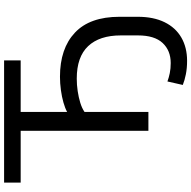

<svg xmlns="http://www.w3.org/2000/svg" viewBox="-18 -727 934 938"><g transform="rotate(-90 449.0 -258.0)"><path d="M621 189Q585 189 555 183Q525 177 503 168L520 93Q539 100 561 104.5Q583 109 610 109Q671 109 708 69.5Q745 30 745 -51V-135Q745 -239 692.5 -294.5Q640 -350 534 -350Q503 -350 473 -345.5Q443 -341 416.5 -333Q390 -325 371 -312V0H279V-624H26V-705H623V-624H371V-397Q389 -407 417 -415Q445 -423 478 -427.5Q511 -432 543 -432Q681 -432 758.5 -359Q836 -286 836 -141V-52Q836 25 809.5 79Q783 133 734.5 161Q686 189 621 189Z"/></g></svg>

Font: Nunito Sans 7pt
Style: Regular
Weight: 400
Designer: Vernon Adams
Foundry: Vernon Adams
Version: Version 3.101;gftools[0.9.27]